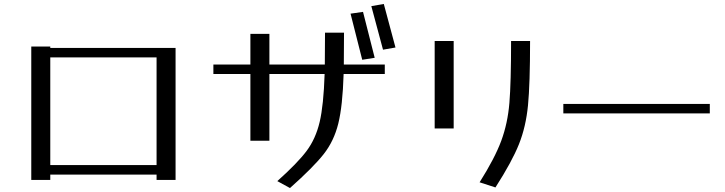

<svg xmlns="http://www.w3.org/2000/svg" viewBox="-20 -899 3661 970"><path d="M234 -609H771V-65H234ZM234 -664H138V10H234V-17H771V10H867V-657H234Z M1718 -734H1622Q1622 -621 1621 -573H1341V-728H1245V-573H1058V-525H1245V-188H1341V-525H1620Q1615 -368 1595 -283Q1575 -198 1529 -136.5Q1483 -75 1381 16L1445 51Q1563 -54 1615 -120Q1667 -186 1689 -274.5Q1711 -363 1716 -525H1924V-573H1717Q1718 -621 1718 -734ZM1814 -839 1751 -830 1810 -597 1873 -607ZM1919 -879 1856 -868 1915 -648 1978 -659Z M2403 22 2483 48Q2567 -83 2602 -171Q2637 -259 2647.5 -367Q2658 -475 2658 -692H2562Q2562 -482 2553.5 -379Q2545 -276 2512.5 -188Q2480 -100 2403 22ZM2272 -692H2176V-250H2272Z M2826 -374V-326H3566V-374Z"/></svg>

Font: LXGW Marker Gothic
Style: Regular
Weight: 400
Version: Version 1.001